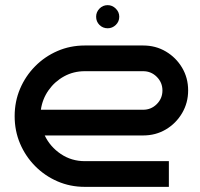

<svg xmlns="http://www.w3.org/2000/svg" viewBox="-20 -727 778 747"><path d="M712 -375Q712 -327 688.5 -287Q665 -247 625.5 -223.5Q586 -200 537 -200H154Q175 -156 216.5 -128Q258 -100 310 -100H637V0H310Q253 0 203.5 -21.5Q154 -43 116.5 -81Q79 -119 58 -168.5Q37 -218 37 -275Q37 -332 58 -381.5Q79 -431 116.5 -469Q154 -507 203.5 -528.5Q253 -550 310 -550H537Q586 -550 625.5 -526.5Q665 -503 688.5 -463.5Q712 -424 712 -375ZM537 -300Q568 -300 590 -322Q612 -344 612 -375Q612 -406 590 -428Q568 -450 537 -450H310Q266 -450 229.5 -430Q193 -410 169 -376Q145 -342 139 -300ZM444 -662Q444 -643 430.5 -630Q417 -617 399 -617Q380 -617 367 -630Q354 -643 354 -662Q354 -680 367 -693.5Q380 -707 399 -707Q417 -707 430.5 -693.5Q444 -680 444 -662Z"/></svg>

Font: Bruno Ace
Style: Regular
Weight: 400
Version: Version 1.100; ttfautohint (v1.8.4.7-5d5b);gftools[0.9.27]